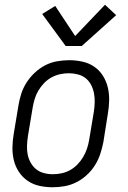

<svg xmlns="http://www.w3.org/2000/svg" viewBox="-20 -782 540 810"><path d="M202 8Q173 8 146 2Q119 -4 97 -19Q75 -34 60 -56.5Q45 -79 38.5 -105.5Q32 -132 32.5 -160.5Q33 -189 38 -218L58 -338Q62 -363 70 -387.5Q78 -412 92.5 -434.5Q107 -457 127.5 -476Q148 -495 171.5 -507Q195 -519 221 -523.5Q247 -528 272 -528Q300 -528 327.5 -522Q355 -516 377 -501Q399 -486 413.5 -463.5Q428 -441 434.5 -414.5Q441 -388 440.5 -359.5Q440 -331 435 -302L416 -182Q411 -157 403 -132.5Q395 -108 381 -85.5Q367 -63 346.5 -44Q326 -25 302 -13Q278 -1 252.5 3.5Q227 8 202 8ZM203 -47Q221 -47 240 -51Q259 -55 276 -64.5Q293 -74 307 -88.5Q321 -103 331 -120Q341 -137 347 -155Q353 -173 356 -191L376 -311Q379 -331 379.5 -350.5Q380 -370 376.5 -388.5Q373 -407 364.5 -423.5Q356 -440 342 -451.5Q328 -463 309 -468Q290 -473 271 -473Q252 -473 233.5 -469Q215 -465 197.5 -455.5Q180 -446 166 -431.5Q152 -417 142 -400Q132 -383 126.5 -365Q121 -347 118 -329L98 -209Q95 -189 94 -169.5Q93 -150 96.5 -131.5Q100 -113 109 -96.5Q118 -80 132 -68.5Q146 -57 164.5 -52Q183 -47 203 -47ZM257 -588 158 -723 213 -757 297 -630 423 -762 470 -718 325 -588Z"/></svg>

Font: Iosevka SS04 Light Oblique
Style: Regular
Weight: 300
Italic angle: -9°
Monospace: yes
Designer: Belleve Invis
Foundry: Belleve Invis
Version: Version 19.0.0; ttfautohint (v1.8.4)